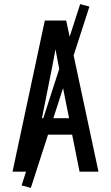

<svg xmlns="http://www.w3.org/2000/svg" viewBox="-20 -835 540 934"><path d="M41 0 198 -735H302L459 0H367L331 -180H169L133 0ZM316 -260 270 -490Q265 -516 260 -542Q255 -568 250 -595Q245 -568 240 -542Q235 -516 230 -490L184 -260ZM130 79 85 67 370 -815 415 -803Z"/></svg>

Font: Iosevka Term Medium
Style: Regular
Weight: 500
Monospace: yes
Designer: Belleve Invis
Foundry: Belleve Invis
Version: Version 26.3.1